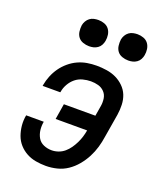

<svg xmlns="http://www.w3.org/2000/svg" viewBox="-138 -826 776 922"><g transform="rotate(20 250.0 -364.5)"><path d="M206 8Q180 8 154.5 3.5Q129 -1 107 -13Q85 -25 68.5 -43.5Q52 -62 43.5 -85.5Q35 -109 32.5 -135Q30 -161 35 -188H125Q121 -166 123.5 -145Q126 -124 136 -106.5Q146 -89 165.5 -80.5Q185 -72 207 -72Q224 -72 241 -78Q258 -84 271.5 -95.5Q285 -107 295.5 -122Q306 -137 314 -153.5Q322 -170 327 -186.5Q332 -203 335 -220H174L187 -300H348L357 -354Q360 -373 357 -392Q354 -411 341 -424.5Q328 -438 310 -443Q292 -448 272 -448Q252 -448 231 -442.5Q210 -437 193.5 -423.5Q177 -410 166 -390.5Q155 -371 152 -351L151 -348H61L62 -354Q66 -377 75.5 -400.5Q85 -424 99.5 -444.5Q114 -465 134 -482Q154 -499 177 -509.5Q200 -520 224 -524Q248 -528 272 -528Q298 -528 324 -524Q350 -520 372 -509.5Q394 -499 412 -481.5Q430 -464 439 -441.5Q448 -419 449 -393Q450 -367 446 -341L426 -221Q422 -193 414 -165.5Q406 -138 392.5 -112Q379 -86 359.5 -62.5Q340 -39 315.5 -22.5Q291 -6 262.5 1Q234 8 206 8ZM405 -603Q389 -603 373.5 -608.5Q358 -614 349 -626Q340 -638 338 -654Q336 -670 338 -686Q340 -697 346 -707.5Q352 -718 361.5 -725Q371 -732 382.5 -734.5Q394 -737 405 -737Q421 -737 436 -731.5Q451 -726 460 -714Q469 -702 471.5 -686Q474 -670 471 -654Q469 -643 463.5 -632.5Q458 -622 448 -615Q438 -608 427 -605.5Q416 -603 405 -603ZM205 -603Q189 -603 173.5 -608.5Q158 -614 149 -626Q140 -638 138 -654Q136 -670 138 -686Q140 -697 146 -707.5Q152 -718 161.5 -725Q171 -732 182.5 -734.5Q194 -737 205 -737Q221 -737 236 -731.5Q251 -726 260 -714Q269 -702 271.5 -686Q274 -670 271 -654Q269 -643 263.5 -632.5Q258 -622 248 -615Q238 -608 227 -605.5Q216 -603 205 -603Z"/></g></svg>

Font: Iosevka Curly Medium
Style: Italic
Weight: 500
Italic angle: -9°
Monospace: yes
Designer: Belleve Invis
Foundry: Belleve Invis
Version: Version 22.1.2; ttfautohint (v1.8.4)